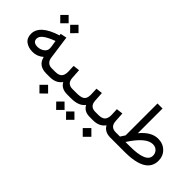

<svg xmlns="http://www.w3.org/2000/svg" viewBox="-22 -1338 2227 2227"><g transform="rotate(45 1092.0 -224.0)"><path d="M295.4 -596.2 363.8 -664.6 432.6 -596.2 363.8 -526.9ZM133.3 -596.2 201.7 -664.6 270.5 -596.2 201.7 -526.9ZM47.9 -201.2Q47.9 -345.2 295.4 -421.9L292 -443.8L369.6 -460L409.7 -172.4Q415 -131.8 438.5 -109.9Q461.9 -87.9 501.5 -87.9H516.6V0H499.5Q368.2 0 342.3 -115.7Q282.7 -64.5 210.4 -64.5Q139.2 -64.5 93.5 -98.9Q47.9 -133.3 47.9 -201.2ZM308.1 -343.3Q219.7 -310.5 176.3 -277.6Q132.8 -244.6 132.8 -207Q132.8 -177.2 152.1 -161.9Q171.4 -146.5 207.5 -146.5Q251.5 -146.5 287.1 -171.1Q322.8 -195.8 322.8 -235.4Q322.8 -250 320.8 -263.2Z M535.6 147.9 606.4 77.1 678.2 148.4 606.9 219.2ZM852.1 0H840.3Q746.1 0 708 -69.8Q657.7 0 556.2 0H497.1V-87.9H556.2Q614.3 -87.9 639.4 -113.3Q664.6 -138.7 664.6 -193.8Q664.6 -207.5 660.6 -287.1L740.7 -296.9L748.5 -176.8Q754.4 -87.9 841.3 -87.9H852.1Z M972.7 147.9 1041 79.6 1109.9 147.9 1041 217.3ZM810.5 147.9 878.9 79.6 947.8 147.9 878.9 217.3ZM1226.6 0H1214.8Q1165 0 1133.5 -17.3Q1102.1 -34.7 1083 -69.8Q1033.2 0 905.3 0H832.5V-87.9H906.2Q980 -87.9 1009.3 -109.6Q1038.6 -131.3 1039.1 -189Q1039.1 -229 1035.2 -287.6L1115.2 -296.9L1123 -176.3Q1128.9 -87.9 1215.8 -87.9H1226.6Z M1245.6 147.9 1316.4 77.1 1388.2 148.4 1316.9 219.2ZM1562 0H1550.3Q1456.1 0 1418 -69.8Q1367.7 0 1266.1 0H1207V-87.9H1266.1Q1324.2 -87.9 1349.4 -113.3Q1374.5 -138.7 1374.5 -193.8Q1374.5 -207.5 1370.6 -287.1L1450.7 -296.9L1458.5 -176.8Q1464.4 -87.9 1551.3 -87.9H1562Z M1782.2 -88.9Q2048.8 -88.9 2048.8 -202.1Q2048.8 -242.7 2022.2 -269.3Q1995.6 -295.9 1953.6 -295.9Q1843.3 -295.9 1710 -88.4ZM1739.7 -261.7Q1839.8 -384.3 1952.1 -384.3Q2032.2 -384.3 2084 -333.5Q2135.7 -282.7 2135.7 -206.1Q2135.7 0 1784.7 0H1542.5V-87.9H1620.6Q1626 -96.2 1638.4 -115.2Q1650.9 -134.3 1657.2 -144V-667H1739.7Z"/></g></svg>

Font: Vazir FD-WOL
Style: FD-WOL
Weight: 400
Foundry: Based on Dejavu fonts, by Saber Rastikerdar
Version: Version 26.0.0